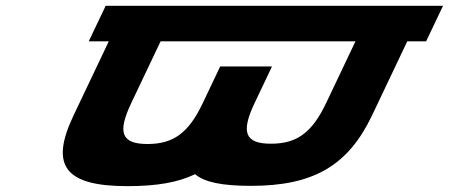

<svg xmlns="http://www.w3.org/2000/svg" viewBox="-20 -621 1534 656"><path d="M341 -601.2 283.2 -479.8H351.7L231 -226C149.3 -54 202.4 15 415.7 15C515.4 15 588.3 2.3 646.6 -25.9C678.4 1.6 739 14 837.6 14C1050.8 14 1169.6 -55 1251.3 -227L1371.5 -479.8H1435.9L1493.7 -601.2ZM528.7 -479.8H1194.5L1094.8 -270C1046.8 -169 995.6 -130 906 -130C816.5 -130 802.3 -169 850.4 -270L909.3 -394H732.3L672.9 -269C624.9 -168 573.7 -129 484.1 -129C394.6 -129 380.5 -168 428.5 -269Z"/></svg>

Font: Hussar
Style: BdSuprExtOblFive
Weight: 700
Foundry: Cannot Into Space Fonts
Version: Version 2.00